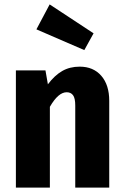

<svg xmlns="http://www.w3.org/2000/svg" viewBox="-20 -850 562 870"><path d="M475 -393V0H321V-372Q321 -405 311 -418.5Q301 -432 282 -432Q244 -432 206 -366V0H52V-531H186L197 -468Q227 -508 261.5 -528Q296 -548 341 -548Q403 -548 439 -506.5Q475 -465 475 -393ZM404 -699 362 -623 145 -717 205 -830Z"/></svg>

Font: Fira Sans Condensed
Style: Bold
Weight: 700
Width: 3
Designer: bBox Type GmbH & Carrois Corporate GbR & Edenspiekermann AG
Foundry: bBox Type GmbH & Carrois Corporate GbR & Edenspiekermann AG
Version: Version 4.301